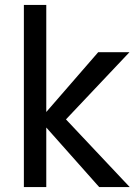

<svg xmlns="http://www.w3.org/2000/svg" viewBox="-20 -760 555 780"><path d="M383 0 168 -242V0H77V-740H168V-305L379 -548H506L248 -275L507 0Z"/></svg>

Font: DVN-Poppins
Style: Regular
Weight: 400
Designer: Ninad Kale (Devanagari), Jonny Pinhorn (Latin)
Foundry: Indian Type Foundry
Version: 4.004